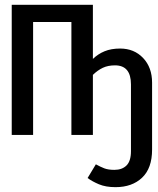

<svg xmlns="http://www.w3.org/2000/svg" viewBox="-20 -560 655 797"><path d="M28.7 0V-540H365.6V-315.4Q386.7 -335.9 414.1 -347.2Q441.5 -358.5 478.5 -358.5Q536.9 -358.5 574.1 -319.2Q611.3 -280 611.3 -216.9V61Q611.3 138.5 569.7 177.7Q528.2 216.9 459.5 216.9Q419 216.9 390.5 204.9Q362.1 192.8 343.6 179L377.9 122.1Q396.4 132.3 412.8 138.7Q429.2 145.1 454.9 145.1Q486.7 145.1 505.1 126.9Q523.6 108.7 523.6 67.2V-209.7Q523.6 -288.7 457.4 -288.7Q428.2 -288.7 406.7 -278.5Q385.1 -268.2 365.6 -249.2V0H276.4V-468.7H117.4V0Z"/></svg>

Font: FiraCode Nerd Font
Style: Regular
Weight: 400
Designer: Carrois Corporate, Edenspiekermann AG, Nikita Prokopov
Foundry: Carrois Corporate, Edenspiekermann AG, Nikita Prokopov
Version: Version 6.002;Nerd Fonts 3.4.0